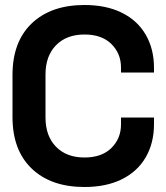

<svg xmlns="http://www.w3.org/2000/svg" viewBox="-20 -734 662 768"><path d="M30 -434Q30 -567 107 -640.5Q184 -714 318 -714Q405 -714 467.5 -683Q530 -652 563 -595Q596 -538 596 -462V-444H464V-464Q464 -520 425.5 -558Q387 -596 318 -596Q246 -596 204 -553Q162 -510 162 -436V-264Q162 -190 204 -147Q246 -104 318 -104Q387 -104 425.5 -142Q464 -180 464 -236V-264H596V-238Q596 -162 563 -105Q530 -48 467.5 -17Q405 14 318 14Q184 14 107 -59.5Q30 -133 30 -266Z"/></svg>

Font: Space Grotesk Variable
Style: Regular
Weight: 400
Designer: Florian Karsten (Space Grotesk), Colophon Foundry (Space Mono)
Foundry: Florian Karsten
Version: Version 1.106